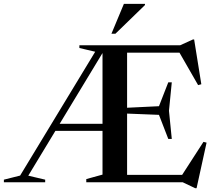

<svg xmlns="http://www.w3.org/2000/svg" viewBox="-40 -938 1106 988"><path d="M234.5 -264.5V-301H525.5V-264.5ZM470 -705H498V-682.5L105.5 -34L192.5 -13.5V0H-20V-13.5L63.5 -34.5ZM368.5 -691V-705H477L459.5 -669.5ZM844 -514.5 829.5 -368 844 -223H826L778 -347L550.5 -356V-380.5L778 -391.5L826 -514.5ZM996 -504.5 979.5 -500 875 -682 943 -667H535V-705H887L953 -735H959ZM887.5 -23 1007 -208 1023 -204 971.5 30.5H964.5L900.5 0H535V-38H952.5ZM404 0V-16.5L487.5 -39.5V-705H614V0ZM533.5 -764.5 597.5 -918H706V-912L554 -764.5Z"/></svg>

Font: Newsreader 60pt Medium
Style: Regular
Weight: 500
Designer: Hugues Gentile
Foundry: Production Type
Version: Version 1.003